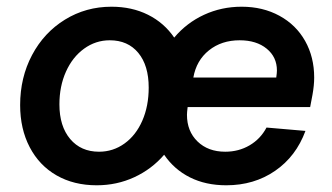

<svg xmlns="http://www.w3.org/2000/svg" viewBox="-20 -536 990 572"><path d="M40 -223Q40 -305 75.5 -372Q111 -439 173.5 -477.5Q236 -516 312 -516Q373 -516 421 -492Q469 -468 499 -424Q536 -468 588 -492Q640 -516 700 -516Q763 -516 812.5 -489Q862 -462 889 -414Q916 -366 916 -305Q916 -282 911 -254L904 -217H539Q537 -201 537 -194Q537 -145 568.5 -114.5Q600 -84 651 -84Q691 -84 723.5 -103Q756 -122 774 -156L890 -146Q862 -70 799.5 -27Q737 16 654 16Q593 16 546 -7.5Q499 -31 469 -75Q432 -32 380 -8Q328 16 268 16Q200 16 148.5 -13.5Q97 -43 68.5 -97.5Q40 -152 40 -223ZM275 -84Q317 -84 351 -108.5Q385 -133 404 -176.5Q423 -220 423 -275Q423 -341 392 -378.5Q361 -416 307 -416Q265 -416 230.5 -391Q196 -366 176.5 -322.5Q157 -279 157 -225Q157 -160 189 -122Q221 -84 275 -84ZM805 -326Q805 -366 774.5 -391Q744 -416 694 -416Q640 -416 602.5 -386Q565 -356 556 -305H803Q805 -319 805 -326Z"/></svg>

Font: MedMera Sans Semibold
Style: Italic
Weight: 600
Italic angle: -11°
Designer: Kasper Nordkvist
Foundry: UNCUT.wtf
Version: Version 1.300